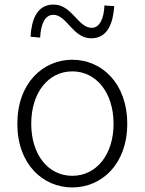

<svg xmlns="http://www.w3.org/2000/svg" viewBox="-20 -809 634 842"><path d="M297 13C426 13 538 -89 538 -266C538 -444 426 -547 297 -547C168 -547 56 -444 56 -266C56 -89 168 13 297 13ZM297 -38C192 -38 117 -130 117 -266C117 -403 192 -496 297 -496C402 -496 478 -403 478 -266C478 -130 402 -38 297 -38ZM380 -641C454 -641 476 -711 481 -782L438 -785C436 -730 418 -687 382 -687C322 -687 296 -789 215 -789C141 -789 118 -721 114 -648L156 -644C159 -702 176 -744 214 -744C273 -744 299 -641 380 -641Z"/></svg>

Font: Noto Sans KR Light
Style: Regular
Weight: 300
Designer: Ryoko NISHIZUKA 西塚涼子 (kana, bopomofo & ideographs); Paul D. Hunt (Latin, Greek & Cyrillic); Sandoll Communications 산돌커뮤니
Foundry: Adobe
Version: Version 2.004;hotconv 1.0.118;makeotfexe 2.5.65603